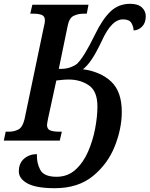

<svg xmlns="http://www.w3.org/2000/svg" viewBox="-38 -739 786 1009"><path d="M250 250Q372 250 450 186.5Q528 123 565 30Q602 -63 602 -151Q602 -257 547 -309.5Q492 -362 398 -375Q420 -392 443 -425.5Q466 -459 497 -524Q550 -642 613 -637Q643 -636 653.5 -616.5Q664 -597 664 -579Q690 -580 709 -599.5Q728 -619 728 -654Q728 -681 707.5 -700Q687 -719 646 -719Q585 -719 542.5 -678.5Q500 -638 460 -555Q403 -438 367 -404Q354 -393 330 -384.5Q306 -376 271 -377L317 -600Q325 -644 348.5 -655.5Q372 -667 400 -667H418L427 -714H132L121 -667H139Q165 -667 181.5 -660.5Q198 -654 198 -632Q198 -618 193 -601L91 -113Q81 -70 58.5 -58.5Q36 -47 10 -47H-8L-18 0H276L287 -47H270Q244 -47 226.5 -53.5Q209 -60 209 -83Q209 -88 211 -97Q213 -106 215 -118L258 -316Q277 -318 291.5 -319.5Q306 -321 324 -321Q384 -321 429 -290.5Q474 -260 474 -179Q474 -127 462 -63.5Q450 0 425 57.5Q400 115 359 152.5Q318 190 259 190Q193 190 173.5 153.5Q154 117 156 71Q117 71 89 94.5Q61 118 61 162Q61 200 106.5 225Q152 250 250 250Z"/></svg>

Font: Noto Serif SemiCondensed Semi
Style: Italic
Weight: 600
Width: 4
Italic angle: -12°
Designer: Monotype Design Team
Foundry: Monotype Imaging Inc.
Version: Version 1.901